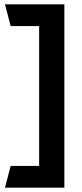

<svg xmlns="http://www.w3.org/2000/svg" viewBox="-20 -738 377 883"><path d="M3 -718H276V125H3L29 25H160V-618H29Z"/></svg>

Font: Techna Sans
Style: Regular
Weight: 400
Designer: Carl Enlund
Version: Version 1.003